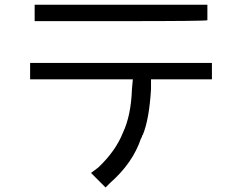

<svg xmlns="http://www.w3.org/2000/svg" viewBox="-20 -747 1040 825"><path d="M109.4 -476.6H890.6V-406.2H628.9V-363.3Q621.1 -234.4 593.8 -168Q589.8 -164.1 589.8 -160.2Q589.8 -156.2 585.9 -152.3Q550.8 -46.9 453.1 39.1L433.6 58.6L371.1 -3.9L402.3 -27.3Q476.6 -97.7 507.8 -175.8Q543 -250 546.9 -363.3L550.8 -406.2H109.4ZM128.9 -726.6H871.1V-695.3Q871.1 -668 871.1 -660.2Q871.1 -656.2 500 -656.2H128.9Z"/></svg>

Font: 和音 by 宁静之雨，公众号njzyshare
Style: Regular
Weight: 400
Designer: Steve Matteson
Foundry: Ascender Corporation
Version: Version 6.00;June 8, 2018;FontCreator 11.0.0.2388 32-bit